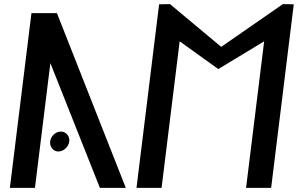

<svg xmlns="http://www.w3.org/2000/svg" viewBox="-20 -924 1449 934"><path d="M133 -860 28 -10H150L225 -617L466 -10H592L257 -860ZM264 -187C289 -187 314 -210 317 -236C320 -262 301 -284 276 -284C251 -284 227 -262 224 -236C221 -210 239 -187 264 -187Z M1177 -10H1299L1409 -903L1356 -904L1056 -696L807 -904L754 -903L644 -10H766L854 -723L1042 -588L1265 -723Z"/></svg>

Font: Ny Stormning
Style: FinKur
Weight: 300
Designer: Robert Jablonski, Mew Too
Foundry: Cannot Into Space Fonts
Version: Version 0.90